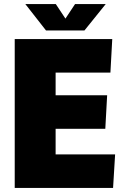

<svg xmlns="http://www.w3.org/2000/svg" viewBox="-20 -919 615 939"><path d="M52 -728H529L520 -564H252V-453H504L495 -289H252V-164H543L533 0H52ZM205 -770 104 -899H253L300 -828L347 -899H497L393 -770Z"/></svg>

Font: Murecho Black
Style: Regular
Weight: 900
Designer: Neil Summerour
Foundry: Positype
Version: Version 1.010; ttfautohint (v1.8.3)